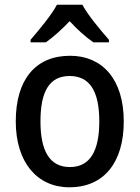

<svg xmlns="http://www.w3.org/2000/svg" viewBox="-20 -786 593 816"><path d="M330 -766H222C199 -722 146 -659 110 -617V-606H175C206 -628 242 -660 276 -696C309 -660 345 -628 377 -606H443V-617C407 -658 354 -721 330 -766ZM506 -270C506 -450 414 -549 278 -549C130 -549 47 -447 47 -270C47 -97 137 10 275 10C423 10 506 -97 506 -270ZM152 -270C152 -396 189 -463 276 -463C363 -463 402 -396 402 -270C402 -145 363 -76 277 -76C190 -76 152 -146 152 -270Z"/></svg>

Font: Noto Sans Gujarati SemiCondensed Medium
Style: Regular
Weight: 500
Width: 4
Designer: Jelle Bosma - Monotype Design Team, Universal Thirst
Foundry: Monotype Imaging Inc.
Version: Version 2.106